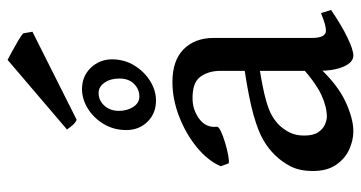

<svg xmlns="http://www.w3.org/2000/svg" viewBox="-246 -704 964 513"><g transform="rotate(-90 236.5 -447.0)"><path d="M466.8 -44.9Q425.3 -16.6 392.8 -1Q360.4 14.6 345.2 14.6Q327.1 14.6 315.7 -11Q304.2 -36.6 304.2 -80.1V-340.3Q304.2 -372.6 288.3 -394.3Q272.5 -416 228.5 -415Q199.7 -414.6 175.8 -397Q151.9 -379.4 154.8 -350.1Q155.3 -345.2 142.8 -339.4Q130.4 -333.5 112.5 -328.1Q94.7 -322.8 78.9 -319.8Q63 -316.9 57.1 -318.4L49.3 -339.8Q64.5 -374.5 100.3 -403.8Q136.2 -433.1 182.4 -450.9Q228.5 -468.8 274.4 -468.8Q332 -468.8 362.1 -438.7Q392.1 -408.7 392.1 -358.9V-96.7Q392.1 -58.6 411.6 -58.6Q418.5 -58.6 428.7 -61.3Q439 -64 458.5 -71.8ZM309.1 -235.8Q257.8 -227.5 229 -219.7Q200.2 -211.9 185.1 -203.1Q169.9 -194.3 159.7 -184.1Q147 -170.9 139.2 -154.8Q131.3 -138.7 131.3 -116.7Q131.3 -92.3 140.4 -79.1Q149.4 -65.9 161.4 -61Q173.3 -56.2 181.6 -56.2Q208 -56.2 239.3 -70.6Q270.5 -85 309.1 -119.1L313 -76.7Q267.1 -27.3 221.7 -6.3Q176.3 14.6 143.1 14.6Q118.2 14.6 93.8 3.4Q69.3 -7.8 53 -31.7Q36.6 -55.7 36.6 -93.3Q36.6 -129.4 49.3 -153.6Q62 -177.7 80.1 -195.8Q95.7 -211.9 119.1 -225.8Q142.6 -239.7 186.8 -252.2Q231 -264.6 309.1 -276.4ZM335 -630.9Q335 -597.2 318.4 -570.3Q301.8 -543.5 276.6 -528.1Q251.5 -512.7 225.1 -512.7Q190.4 -512.7 168.2 -535.4Q146 -558.1 146 -591.8Q146 -625.5 162.1 -652.3Q178.2 -679.2 203.4 -694.8Q228.5 -710.4 255.4 -710.4Q289.6 -710.4 312 -687.3Q334.5 -664.1 335 -630.9ZM283.7 -610.8Q283.7 -634.3 272.7 -650.1Q261.7 -666 245.1 -666Q225.1 -666 211.2 -650.6Q197.3 -635.3 197.3 -611.8Q197.3 -589.4 208 -573.2Q218.8 -557.1 235.4 -557.1Q254.9 -557.1 269.3 -571.3Q283.7 -585.4 283.7 -610.8ZM173.3 -724.6Q165 -728.5 159.2 -735.4Q153.3 -742.2 147.5 -750.5L333.5 -909.2Q340.3 -905.8 355.2 -897.7Q370.1 -889.6 384.5 -881.1Q398.9 -872.6 404.3 -867.7L408.7 -842.8Z"/></g></svg>

Font: Gentium Book Plus
Style: Regular
Weight: 400
Designer: Victor Gaultney, Annie Olsen, Iska Routamaa, Becca Hirsbrunner
Foundry: SIL International
Version: Version 6.101